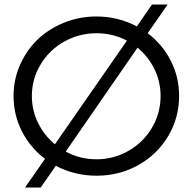

<svg xmlns="http://www.w3.org/2000/svg" viewBox="-20 -775 853 850"><path d="M633.8 -627.9Q698.7 -579.1 735.8 -506.6Q772.9 -434.1 772.9 -350.1Q772.9 -253.4 724.4 -172.1Q675.8 -90.8 591.8 -43.9Q507.8 2.9 407.2 2.9Q311 2.9 227.1 -41L160.2 55.2H90.8L179.2 -71.8Q114.3 -120.6 77.1 -193.4Q40 -266.1 40 -350.1Q40 -422.9 68.8 -488Q97.7 -553.2 146.5 -600.1Q195.3 -647 263.4 -674.6Q331.5 -702.1 407.2 -702.1Q502 -702.1 585.9 -658.2L652.8 -754.9H722.2ZM121.1 -350.1Q121.1 -286.6 148.4 -231Q175.8 -175.3 223.1 -136.2L542 -595.2Q479.5 -627.9 407.2 -627.9Q330.6 -627.9 264.6 -591.1Q198.7 -554.2 159.9 -490Q121.1 -425.8 121.1 -350.1ZM407.2 -69.8Q483.9 -69.8 549.3 -107.4Q614.7 -145 652.8 -209.5Q690.9 -273.9 690.9 -350.1Q690.9 -413.6 663.6 -469.2Q636.2 -524.9 588.9 -564L271 -104Q333.5 -69.8 407.2 -69.8Z"/></svg>

Font: Montserrat-Arabic Light
Style: Regular
Weight: 300
Designer: Mohamed Gaber
Foundry: Kief Type Foundry
Version: Version 5.008;PS 005.008;hotconv 1.0.88;makeotf.lib2.5.64775